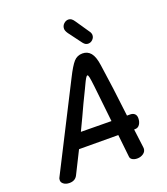

<svg xmlns="http://www.w3.org/2000/svg" viewBox="-166 -1052 1027 1178"><g transform="rotate(-20 347.0 -463.0)"><path d="M575 -164H568L583 -46L584 -36Q584 -15 566.5 -2.5Q549 10 526 10Q508 10 495 2.5Q482 -5 481 -18L465 -165L209 -166L137 -22Q122 9 84 9Q60 9 45 -3Q30 -15 33 -32Q33 -39 38 -47L163 -293Q303 -568 316 -594Q349 -660 371.5 -685.5Q394 -711 429 -711Q462 -711 482.5 -686.5Q503 -662 511 -604Q533 -458 556 -259H576Q595 -259 605.5 -249Q616 -239 616 -221Q616 -197 605 -180.5Q594 -164 575 -164ZM455 -260 429 -497Q424 -540 420.5 -557Q417 -574 412 -574Q407 -574 399.5 -561.5Q392 -549 382.5 -528.5Q373 -508 369 -500Q328 -417 295 -344L256 -262ZM452 -773 388 -859Q375 -878 375 -891Q375 -910 388.5 -923Q402 -936 419 -936Q430 -936 439 -929.5Q448 -923 457 -909L515 -824Q526 -810 526 -796Q526 -780 513.5 -767.5Q501 -755 484 -755Q475 -755 467.5 -759Q460 -763 452 -773Z"/></g></svg>

Font: Mali Medium
Style: Italic
Weight: 500
Italic angle: -10°
Version: Version 1.000; ttfautohint (v1.6)